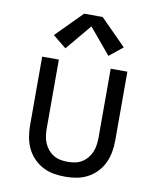

<svg xmlns="http://www.w3.org/2000/svg" viewBox="-88 -864 777 941"><g transform="rotate(10 300.0 -393.5)"><path d="M300 8Q271 8 242.5 3Q214 -2 188.5 -15.5Q163 -29 142.5 -50.5Q122 -72 110 -98Q98 -124 93 -152.5Q88 -181 88 -210V-552H171V-210Q171 -192 173.5 -173.5Q176 -155 183 -138Q190 -121 202 -106.5Q214 -92 229.5 -82.5Q245 -73 263.5 -69.5Q282 -66 300 -66Q318 -66 336.5 -69.5Q355 -73 370.5 -82.5Q386 -92 398 -106.5Q410 -121 417 -138Q424 -155 426.5 -173.5Q429 -192 429 -210V-552H512V-210Q512 -181 507 -152.5Q502 -124 490 -98Q478 -72 457.5 -50.5Q437 -29 411.5 -15.5Q386 -2 357.5 3Q329 8 300 8ZM193 -612 126 -666 254 -795H346L474 -666L407 -612L300 -740Z"/></g></svg>

Font: Monocode
Style: Regular
Weight: 400
Designer: Belleve Invis
Foundry: Belleve Invis
Version: Version 16.1.0; ttfautohint (v1.8.4)